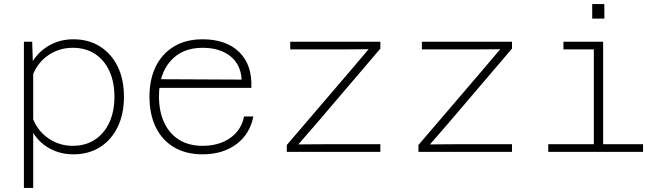

<svg xmlns="http://www.w3.org/2000/svg" viewBox="-20 -750 3290 948"><path d="M343 -556Q417 -556 473 -521Q529 -486 560.5 -422.5Q592 -359 592 -272Q592 -186 560.5 -122Q529 -58 473 -23Q417 12 343 12Q278 12 226 -16.5Q174 -45 144 -94V178H98V-544H139L142 -448Q172 -497 224.5 -526.5Q277 -556 343 -556ZM339 -30Q402 -30 448 -60Q494 -90 519.5 -144.5Q545 -199 545 -272Q545 -346 519.5 -400.5Q494 -455 448 -484.5Q402 -514 339 -514Q275 -514 222.5 -480Q170 -446 144 -385V-160Q170 -99 222.5 -64.5Q275 -30 339 -30Z M980 12Q899 12 840 -22.5Q781 -57 749.5 -121Q718 -185 718 -273Q718 -359 749.5 -422.5Q781 -486 840 -521Q899 -556 980 -556Q1097 -556 1161.5 -492.5Q1226 -429 1221 -316H755V-359L1173 -357Q1169 -431 1117.5 -472.5Q1066 -514 980 -514Q880 -514 822.5 -449.5Q765 -385 765 -274Q765 -199 791 -144Q817 -89 865 -59.5Q913 -30 980 -30Q1062 -30 1117 -69Q1172 -108 1185 -175H1231Q1214 -88 1147 -38Q1080 12 980 12Z M1396 0V-34L1711 -402L1800 -507L1663 -506H1413V-544H1858V-510L1545 -143L1453 -37L1591 -38H1858V0Z M2046 0V-34L2361 -402L2450 -507L2313 -506H2063V-544H2508V-510L2195 -143L2103 -37L2241 -38H2508V0Z M2912 0V-544H2958V0ZM2687 0V-38H3155V0ZM2762 -506V-544H2935V-506ZM2904 -658V-730H2964V-658Z"/></svg>

Font: Azeret Mono Thin Thin
Style: Regular
Weight: 250
Version: Version 1.002